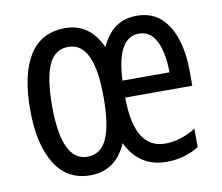

<svg xmlns="http://www.w3.org/2000/svg" viewBox="-66 -626 828 716"><g transform="rotate(-10 347.5 -268.5)"><path d="M493 -546Q549 -546 584 -514.5Q619 -483 636 -429Q653 -375 653 -309V-253H399Q400 -58 517 -58Q575 -58 633 -94V-24Q578 10 510 10Q407 10 360 -87Q318 10 221 10Q134 10 88 -64.5Q42 -139 42 -269Q42 -403 87 -475Q132 -547 223 -547Q316 -547 359 -451Q401 -546 493 -546ZM491 -479Q407 -479 400 -317H578Q578 -362 569 -399Q560 -436 540.5 -457.5Q521 -479 491 -479ZM223 -476Q171 -476 148 -424.5Q125 -373 125 -269Q125 -60 223 -60Q273 -60 296.5 -111Q320 -162 320 -269Q320 -476 223 -476Z"/></g></svg>

Font: Noto Sans Thai ExtCond
Style: Regular
Weight: 400
Width: 2
Designer: Monotype Design Team
Foundry: Monotype Imaging Inc.
Version: Version 2.002; ttfautohint (v1.8.4.7-5d5b)